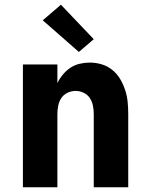

<svg xmlns="http://www.w3.org/2000/svg" viewBox="-20 -793 640 813"><path d="M77 0V-520H223V-441Q232 -460 246 -477Q260 -494 278 -506Q296 -518 317.5 -523Q339 -528 360 -528Q386 -528 411 -520.5Q436 -513 456 -496.5Q476 -480 489 -458Q502 -436 510 -411.5Q518 -387 520.5 -361.5Q523 -336 523 -310V0H377V-310Q377 -328 373.5 -345.5Q370 -363 360.5 -377.5Q351 -392 334.5 -400Q318 -408 300 -408Q282 -408 265.5 -400Q249 -392 239.5 -377.5Q230 -363 226.5 -345.5Q223 -328 223 -310V0ZM314 -573 161 -707 238 -773 377 -627Z"/></svg>

Font: Iosevka Aile Heavy
Style: Regular
Weight: 900
Designer: Belleve Invis
Foundry: Belleve Invis
Version: Version 31.1.0; ttfautohint (v1.8.4)